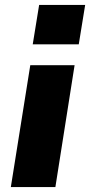

<svg xmlns="http://www.w3.org/2000/svg" viewBox="-20 -760 366 780"><path d="M113 -580 139 -740H326L300 -580ZM24 0 103 -495H283L205 0Z"/></svg>

Font: Nunito Sans 11pt Black
Style: Italic
Weight: 900
Italic angle: -9°
Version: Version 3.101;gftools[0.9.27]